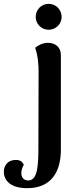

<svg xmlns="http://www.w3.org/2000/svg" viewBox="-120 -751 406 1000"><path d="M133 -596C171 -596 201 -626 201 -663C201 -701 171 -731 133 -731C96 -731 66 -701 66 -663C66 -626 96 -596 133 -596ZM22 229C153 229 197 136 197 29V-465C197 -505 168 -528 130 -528C103 -528 80 -516 63 -502C78 -462 81 -410 81 -378L80 8C80 104 78 189 27 189C9 189 -9 178 -9 150C-9 137 -4 121 4 107C-5 89 -17 82 -38 82C-80 82 -100 112 -100 143C-100 192 -62 229 22 229Z"/></svg>

Font: Arima Koshi ExtraBold
Style: Regular
Weight: 800
Designer: Joana Correia and Natanael Gama
Foundry: NDISCOVER
Version: Version 1.019;PS 001.019;hotconv 1.0.88;makeotf.lib2.5.64775